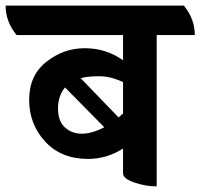

<svg xmlns="http://www.w3.org/2000/svg" viewBox="-69 -645 715 685"><path d="M626 -520H490V20Q450 20 410 6Q370 -8 370 -26V-115Q312 -78 245 -78Q149 -78 92 -140Q35 -202 35 -289Q35 -376 96.5 -424.5Q158 -473 233.5 -473Q309 -473 370 -430V-520H-10Q-49 -568 -49 -625H587Q626 -577 626 -520ZM370 -352Q326 -373 284.5 -373Q243 -373 219 -366L354 -226Q366 -236 370 -240ZM163 -333Q138 -303 138 -258Q138 -213 162.5 -190.5Q187 -168 223 -168Q259 -168 303 -191Z"/></svg>

Font: Karma
Style: Bold
Weight: 700
Designer: Joana Correia
Foundry: Indian Type Foundry
Version: Version 1.202;PS 1.0;hotconv 1.0.78;makeotf.lib2.5.61930; tt